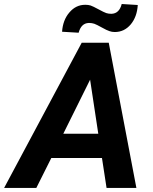

<svg xmlns="http://www.w3.org/2000/svg" viewBox="-71 -920 748 940"><path d="M524.9 -900.4C517.1 -869.6 500.5 -853.5 475.6 -852.5C474.6 -852.5 473.6 -852.5 472.7 -852.5C464.4 -852.5 457 -853.5 449.2 -856C441.9 -858.4 429.2 -864.7 411.1 -874.5C393.1 -884.3 379.9 -890.6 372.6 -893.1C364.7 -895.5 356.4 -896.5 348.1 -896.5C347.2 -896.5 346.7 -896.5 345.7 -896.5C315.4 -896.5 289.6 -883.8 268.6 -858.9C247.1 -834 235.4 -802.2 232.9 -764.6L314 -759.8C322.3 -790.5 338.4 -806.6 363.3 -807.6C364.3 -807.6 365.2 -807.6 366.2 -807.6C374.5 -807.6 382.8 -806.2 390.6 -803.7C398.4 -800.8 410.6 -794.9 427.2 -785.6C443.8 -776.4 456.5 -770 464.8 -767.6C473.1 -764.6 481.4 -763.2 490.7 -763.2C522.5 -763.2 548.3 -775.9 569.3 -800.8C589.8 -825.7 601.1 -856.9 603.5 -895.5ZM450.7 0H596.7L461.4 -710.9H329.1L-50.8 0H106.9L180.2 -146.5H428.2ZM370.1 -529.8 410.2 -265.1H238.8Z"/></svg>

Font: Roboto
Style: Bold Italic
Weight: 700
Italic angle: -12°
Designer: Google
Version: Version 2.137; 2017